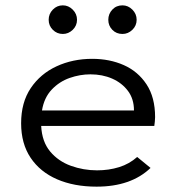

<svg xmlns="http://www.w3.org/2000/svg" viewBox="-20 -688 665 718"><path d="M341 10Q257 10 193.5 -17.5Q130 -45 94.5 -98Q59 -151 59 -227Q59 -305 95 -358.5Q131 -412 191.5 -440Q252 -468 325 -468Q390 -468 443 -444.5Q496 -421 528 -372.5Q560 -324 560 -250Q560 -242 559 -233.5Q558 -225 557 -217H134Q137 -158 167.5 -121.5Q198 -85 245 -68Q292 -51 343 -51Q387 -51 425.5 -63Q464 -75 493 -101L543 -60Q470 10 341 10ZM137 -275H481Q481 -318 458.5 -348Q436 -378 399.5 -394Q363 -410 318 -410Q279 -410 240.5 -396.5Q202 -383 173.5 -353Q145 -323 137 -275ZM215 -561Q193 -561 177.5 -576.5Q162 -592 162 -614Q162 -636 177.5 -652Q193 -668 215 -668Q236 -668 252 -652Q268 -636 268 -614Q268 -592 252 -576.5Q236 -561 215 -561ZM438 -561Q415 -561 400 -576.5Q385 -592 385 -614Q385 -636 400 -652Q415 -668 438 -668Q459 -668 475 -652Q491 -636 491 -614Q491 -592 475 -576.5Q459 -561 438 -561Z"/></svg>

Font: Inconsolata Expanded
Style: Regular
Weight: 400
Width: 7
Monospace: yes
Designer: Raph Levien, Cyreal, Brenton Simpson
Foundry: Raph Levien, Cyreal, Google
Version: Version 3.100; ttfautohint (v1.8.4.7-5d5b)